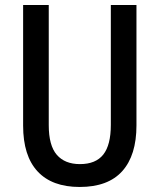

<svg xmlns="http://www.w3.org/2000/svg" viewBox="-20 -734 635 764"><path d="M523 -235Q523 -116 466.5 -53Q410 10 297 10Q187 10 129.5 -52Q72 -114 72 -234V-714H174V-236Q174 -155 206 -118Q238 -81 298 -81Q361 -81 391 -119Q421 -157 421 -237V-714H523Z"/></svg>

Font: Noto Sans Arabic UI Cn Md
Style: Regular
Weight: 500
Width: 3
Designer: Monotype Design Team, Nadine Chahine and Nizar Qandah
Foundry: Monotype Imaging Inc.
Version: Version 2.010; ttfautohint (v1.8.4.7-5d5b)